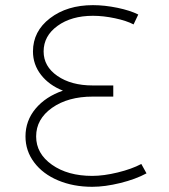

<svg xmlns="http://www.w3.org/2000/svg" viewBox="-20 -719 652 739"><path d="M523.9 -87.9 543.9 -51.8Q502.4 -29.3 443.1 -14.6Q383.8 0 335 0Q262.2 0 203.6 -24.7Q145 -49.3 111.6 -93.8Q78.1 -138.2 78.1 -193.8Q78.1 -254.4 116.9 -300.8Q155.8 -347.2 222.2 -370.1Q168.9 -391.1 137.9 -430.9Q106.9 -470.7 106.9 -521Q106.9 -598.6 172.6 -648.9Q238.3 -699.2 337.9 -699.2Q382.3 -699.2 431.9 -689Q481.4 -678.7 512.2 -663.1L494.1 -625Q467.3 -639.2 422.6 -648.7Q377.9 -658.2 337.9 -658.2Q254.9 -658.2 201.4 -619.4Q147.9 -580.6 147.9 -521Q147.9 -463.4 200.9 -426.8Q253.9 -390.1 336.9 -390.1H416V-347.2H336.9Q241.7 -347.2 180.4 -304Q119.1 -260.7 119.1 -193.8Q119.1 -127.9 179.9 -85Q240.7 -42 335 -42Q378.9 -42 433.1 -55.2Q487.3 -68.4 523.9 -87.9Z"/></svg>

Font: Montserrat-Arabic ExtraLight
Style: Regular
Weight: 275
Designer: Mohamed Gaber
Foundry: Kief Type Foundry
Version: Version 5.008;PS 005.008;hotconv 1.0.88;makeotf.lib2.5.64775